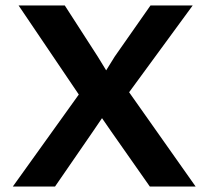

<svg xmlns="http://www.w3.org/2000/svg" viewBox="-20 -682 762 702"><path d="M26.9 0ZM268.1 -336.4 47.9 -662.1H216.8L337.4 -475.1L368.2 -424.8L399.4 -475.1L530.3 -662.1H684.6L452.1 -344.7L695.3 0H527.8L386.7 -201.2L353 -250L319.8 -201.2L181.2 0H26.9Z"/></svg>

Font: PT Astra Sans
Style: Bold
Weight: 700
Designer: A.Korolkova, I. Chaeva
Foundry: ParaType Ltd
Version: Version 1.001; ttfautohint (v1.6)